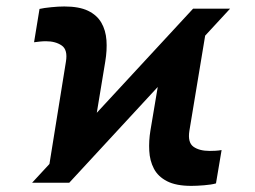

<svg xmlns="http://www.w3.org/2000/svg" viewBox="-20 -573 801 602"><path d="M80.6 0 585.5 -545.9H701.5L197.1 0ZM127.7 -13.3 186.7 -379.7Q192.9 -417 173.5 -430.3Q154.1 -443.7 124 -443.7Q115.1 -443.7 105.1 -442.7Q95.2 -441.7 86.8 -440.5L103.9 -545Q118 -548.2 140.6 -550.4Q163.2 -552.7 181.7 -552.7Q227.9 -552.7 255.9 -539.3Q283.9 -525.8 297.7 -502Q311.5 -478.2 313.8 -446.8Q316 -415.5 310 -379.7L267.2 -120.8ZM579.9 9.8Q531.9 9.8 503.6 -4.9Q475.3 -19.5 462.5 -44.3Q449.6 -69 448 -100.1Q446.3 -131.2 451.6 -163.5L495.4 -424.1L635 -532L573.8 -162.8Q568.1 -126.4 586.4 -113.1Q604.8 -99.8 637.6 -99.8Q645.2 -99.8 655.2 -100.3Q665.1 -100.8 674.8 -102.5L657.2 2Q643 6.1 620 7.9Q597 9.8 579.9 9.8Z"/></svg>

Font: Inter Variable
Style: Italic
Weight: 400
Italic angle: -9.39999°
Designer: Rasmus Andersson
Foundry: rsms
Version: Version 4.001;git-9221beed3